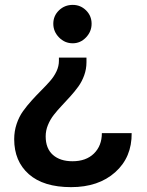

<svg xmlns="http://www.w3.org/2000/svg" viewBox="-20 -560 600 786"><path d="M334 -305.2Q334 -277.3 324.7 -251.7Q315.4 -226.1 300.8 -205.8Q286.1 -185.5 268.3 -165.8Q250.5 -146 232.7 -127.2Q214.8 -108.4 200.2 -89.6Q185.5 -70.8 176.3 -48.3Q167 -25.9 167 -2Q167 47.9 196.5 74Q226.1 100.1 276.9 100.1Q332.5 100.1 364.7 68.4Q397 36.6 397 -15.1H519Q520 84 451.7 145Q383.3 206.1 271 206.1Q158.2 206.1 98.1 153.1Q38.1 100.1 38.1 9.8Q38.1 -22.9 48.1 -52.7Q58.1 -82.5 74.5 -105.2Q90.8 -127.9 110.4 -149.4Q129.9 -170.9 149.2 -190.2Q168.5 -209.5 184.8 -228Q201.2 -246.6 211.2 -267.8Q221.2 -289.1 221.2 -311V-324.2H334ZM277.8 -540Q309.6 -540 332.3 -517.6Q355 -495.1 355 -462.9Q355 -430.7 332 -406.7Q309.1 -382.8 277.8 -382.8Q245.1 -382.8 221.7 -406.7Q198.2 -430.7 198.2 -462.9Q198.2 -495.1 221.4 -517.6Q244.6 -540 277.8 -540Z"/></svg>

Font: Lumene Sans
Style: Bold
Weight: 600
Designer: Deni Anggara
Version: Version 1.003;Glyphs 3.1.2 (3151)